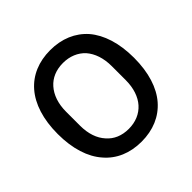

<svg xmlns="http://www.w3.org/2000/svg" viewBox="-179 -884 1071 1071"><g transform="rotate(-45 356.0 -349.0)"><path d="M356 12C265 12 190 -20 138 -81C85 -141 55 -232 55 -349C55 -466 85 -557 138 -618C190 -678 265 -710 356 -710C447 -710 522 -678 575 -618C627 -557 657 -466 657 -349C657 -232 627 -141 575 -81C522 -20 447 12 356 12ZM356 -89C409 -89 455 -108 487 -144C518 -179 536 -230 536 -294V-404C536 -468 518 -519 487 -555C455 -590 409 -609 356 -609C301 -609 257 -590 226 -555C194 -519 176 -468 176 -404V-294C176 -230 194 -179 226 -144C257 -108 301 -89 356 -89Z"/></g></svg>

Font: Plexus Sans Medium
Style: Regular
Weight: 500
Version: Version 2.001;PS 002.001;hotconv 1.0.70;makeotf.lib2.5.58329